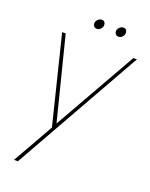

<svg xmlns="http://www.w3.org/2000/svg" viewBox="-171 -775 872 1117"><g transform="rotate(20 265.5 -216.5)"><path d="M202 2 68 -540H90L219 -29L509 -540H531L83 254H59ZM250 -627Q239 -627 232.5 -634.5Q226 -642 226 -652Q226 -661 231 -669Q236 -677 244 -682Q252 -687 261 -687Q272 -687 278 -680Q284 -673 284 -662Q284 -649 274 -638Q264 -627 250 -627ZM384 -627Q373 -627 366.5 -634.5Q360 -642 360 -652Q360 -661 365 -669Q370 -677 378 -682Q386 -687 395 -687Q406 -687 412 -680Q418 -673 418 -663Q418 -649 408 -638Q398 -627 384 -627Z"/></g></svg>

Font: Poppins Variable
Style: Italic
Weight: 100
Italic angle: -10°
Designer: Jonny Pinhorn
Foundry: Indian Type Foundry
Version: Version 6.000